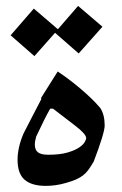

<svg xmlns="http://www.w3.org/2000/svg" viewBox="-20 -586 405 635"><path d="M162.1 -477.5 93.8 -400.4 15.1 -469.2 91.8 -557.6 171.4 -489.3 238.3 -566.4 318.8 -497.6 240.2 -409.2ZM326.2 -170.9Q326.2 -147 290 -51.8Q280.8 -36.1 272.9 -25.1Q265.1 -14.2 255.1 -6.3Q245.1 1.5 231.9 7.3Q218.8 13.2 198.2 19Q179.7 24.4 162.8 26.6Q146 28.8 131.8 28.8Q85 28.8 61.5 8.5Q38.1 -11.7 38.1 -57.6Q38.1 -97.7 57.6 -144Q68.8 -166 83.7 -194.8Q98.6 -223.6 117.2 -259.3L115.2 -261.2L170.9 -349.6Q198.7 -331.1 222.9 -311.8Q247.1 -292.5 265.4 -275.9Q283.7 -259.3 295.7 -246.6Q307.6 -233.9 311.5 -229Q326.2 -207 326.2 -170.9ZM265.1 -128.9Q265.1 -142.6 228 -170.9L155.3 -226.6H146Q136.2 -209.5 124.8 -186.5Q113.3 -163.6 99.6 -134.3Q95.2 -118.7 95.2 -107.9Q95.2 -90.3 105.5 -82.3Q115.7 -74.2 139.2 -74.2Q177.7 -74.2 202.4 -81.3Q227.1 -88.4 241 -97.7Q254.9 -106.9 260 -116Q265.1 -125 265.1 -128.9Z"/></svg>

Font: SakalBharati
Style: Regular
Weight: 400
Designer: CDAC GIST
Foundry: CDAC
Version: 13.02